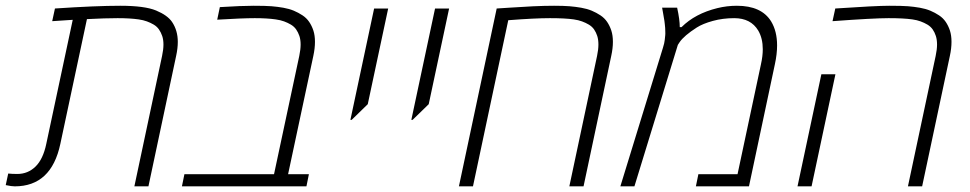

<svg xmlns="http://www.w3.org/2000/svg" viewBox="-75 -660 3436 680"><path d="M534.2 -582.5Q554.7 -552.2 554.7 -511.7Q554.7 -488.8 548.8 -461.9L450.7 0H400.9L499 -461.9Q503.9 -484.9 503.9 -502.2Q503.9 -519.5 499.5 -532.5Q495.1 -545.4 488 -555.7Q481 -565.9 469.5 -572.8Q458 -579.6 445.3 -584.2Q432.6 -588.9 416 -591.3Q385.3 -595.7 341.6 -595.7Q297.9 -595.7 232.9 -592.3L138.7 -150.4Q106.9 0 -22.9 0Q-33.7 0 -54.7 -4.4L-45.9 -45.4Q-32.7 -43.9 -13.7 -43.9Q23.9 -43.9 50.8 -70.1Q77.6 -96.2 88.9 -150.4L182.6 -589.8L109.9 -585L119.6 -629.9Q264.2 -639.6 350.8 -639.6Q437.5 -639.6 477.8 -622.8Q518.1 -606 534.2 -582.5Z M703.6 -634.8Q780.8 -639.6 823.2 -639.6Q865.7 -639.6 886.7 -637.9Q907.7 -636.2 928.5 -632.6Q949.2 -628.9 965.6 -622.1Q981.9 -615.2 996.3 -605.7Q1010.7 -596.2 1020 -582.5Q1029.3 -568.8 1034.9 -551.8Q1040.5 -534.7 1040.5 -511.7Q1040.5 -488.8 1034.7 -461.9L945.3 -43H1019L1010.3 0H569.3L578.1 -43H895.5L984.9 -461.9Q989.7 -484.9 989.7 -502.2Q989.7 -519.5 985.4 -532.5Q981 -545.4 973.9 -555.7Q966.8 -565.9 955.3 -572.8Q943.8 -579.6 931.2 -584.2Q918.5 -588.9 901.4 -591.3Q871.1 -595.7 827.4 -595.7Q783.7 -595.7 694.3 -590.3Z M1227.5 -291 1170.4 -235.4H1166L1250 -629.9H1299.8Z M1443.4 -291 1386.2 -235.4H1381.8L1465.8 -629.9H1515.6Z M2089.8 -461.9 1991.7 0H1941.4L2039.6 -461.9Q2044.4 -484.9 2044.4 -502.2Q2044.4 -519.5 2040.3 -532.5Q2036.1 -545.4 2029.1 -555.7Q2022 -565.9 2010.5 -572.8Q1999 -579.6 1986.3 -584.2Q1973.6 -588.9 1957 -591.3Q1926.3 -595.7 1872.8 -595.7Q1819.3 -595.7 1725.1 -588.4L1600.1 0H1550.3L1684.1 -629.9Q1688 -629.9 1729.2 -632.8Q1770.5 -635.7 1812.3 -637.7Q1854 -639.6 1887.5 -639.6Q1920.9 -639.6 1941.9 -637.9Q1962.9 -636.2 1983.6 -632.6Q2004.4 -628.9 2020.8 -622.1Q2037.1 -615.2 2051.5 -605.7Q2065.9 -596.2 2075.2 -582.5Q2084.5 -568.8 2090.1 -551.8Q2095.7 -534.7 2095.7 -511.7Q2095.7 -488.8 2089.8 -461.9Z M2332.5 -564H2338.9Q2386.7 -611.8 2465.8 -631.3Q2499.5 -639.6 2534.7 -639.6Q2622.1 -639.6 2656.2 -584Q2677.2 -549.3 2677.2 -499Q2677.2 -468.8 2669.4 -432.6L2577.6 0H2389.6L2398.4 -43H2537.1L2620.1 -432.6Q2626.5 -461.4 2626.5 -485.4Q2626.5 -524.4 2610.4 -551.8Q2584 -595.7 2525.4 -595.7Q2484.9 -595.7 2449.5 -585.9Q2414.1 -576.2 2392.6 -562.5Q2347.7 -533.7 2332 -510.7L2325.7 -501L2171.9 0H2122.1L2272.9 -490.7Q2278.3 -507.8 2279.3 -518.6Q2280.3 -529.3 2281 -534.7Q2281.7 -540 2281.2 -548.6Q2280.8 -557.1 2280.8 -561Q2280.8 -564.9 2279.5 -574.5Q2278.3 -584 2278.1 -586.2Q2277.8 -588.4 2275.9 -598.9Q2273.9 -609.4 2273.9 -610.8L2270 -632.8H2323.2Q2332.5 -590.3 2332.5 -564Z M2883.3 -629.9Q3027.8 -639.6 3074 -639.6Q3120.1 -639.6 3141.1 -637.9Q3162.1 -636.2 3182.9 -632.6Q3203.6 -628.9 3220 -622.1Q3236.3 -615.2 3250.7 -605.7Q3265.1 -596.2 3274.4 -582.5Q3283.7 -568.8 3289.3 -551.8Q3294.9 -534.7 3294.9 -511.7Q3294.9 -488.8 3289.1 -461.9L3190.9 0H3140.6L3238.8 -461.9Q3243.7 -484.9 3243.7 -502.2Q3243.7 -519.5 3239.5 -532.5Q3235.4 -545.4 3228.3 -555.7Q3221.2 -565.9 3209.7 -572.8Q3198.2 -579.6 3185.5 -584.2Q3172.9 -588.9 3156.2 -591.3Q3125.5 -595.7 3072 -595.7Q3018.6 -595.7 2873.5 -585ZM2799.3 0H2749.5L2834 -397H2883.8Z"/></svg>

Font: Open Sans Hebrew Light
Style: Italic
Weight: 300
Italic angle: -12°
Foundry: Ascender Corporation, Yanek Iontef
Version: Version 2.001;PS 002.001;hotconv 1.0.70;makeotf.lib2.5.58329